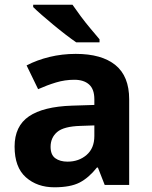

<svg xmlns="http://www.w3.org/2000/svg" viewBox="-20 -786 644 816"><path d="M302 -557Q412 -557 470.5 -509.5Q529 -462 529 -364V0H425L396 -74H392Q357 -30 318 -10Q279 10 211 10Q138 10 90 -32.5Q42 -75 42 -163Q42 -250 103 -291.5Q164 -333 286 -337L381 -340V-364Q381 -407 358.5 -427Q336 -447 296 -447Q256 -447 218 -435.5Q180 -424 142 -407L93 -508Q137 -531 190.5 -544Q244 -557 302 -557ZM323 -251Q251 -249 223 -225Q195 -201 195 -162Q195 -128 215 -113.5Q235 -99 267 -99Q315 -99 348 -127.5Q381 -156 381 -208V-253ZM288 -766Q303 -744 323.5 -716.5Q344 -689 365.5 -663.5Q387 -638 403 -619V-606H304Q285 -619 259.5 -638.5Q234 -658 207.5 -680Q181 -702 158 -722Q135 -742 121 -756V-766Z"/></svg>

Font: Noto Sans Kawi
Style: Bold
Weight: 700
Designer: Fadhl Haqq
Version: Version 1.000